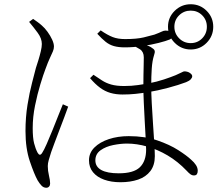

<svg xmlns="http://www.w3.org/2000/svg" viewBox="-20 -828 1040 904"><path d="M771 -702Q771 -746 802.5 -777Q834 -808 878 -808Q922 -808 953 -777Q984 -746 984 -702Q984 -658 953 -626.5Q922 -595 878 -595Q834 -595 802.5 -626.5Q771 -658 771 -702ZM801 -702Q801 -670 823.5 -647.5Q846 -625 878 -625Q910 -625 932 -647.5Q954 -670 954 -702Q954 -734 932 -756Q910 -778 878 -778Q846 -778 823.5 -756Q801 -734 801 -702ZM454 -685Q486 -663 510.5 -653.5Q535 -644 569 -644Q624 -644 657 -652Q690 -660 707 -665Q731 -674 741 -679Q751 -684 759 -684Q776 -684 786 -679.5Q796 -675 796 -664Q796 -658 791.5 -652Q787 -646 779 -642Q762 -635 727 -626Q692 -617 650 -611Q608 -605 567 -605Q538 -605 516.5 -611Q495 -617 477 -631.5Q459 -646 438 -669ZM420 -476Q441 -462 460 -449.5Q479 -437 503.5 -430Q528 -423 565 -423Q599 -423 630 -427.5Q661 -432 678 -435Q719 -443 752 -454Q785 -465 807 -474Q828 -483 836 -487.5Q844 -492 848 -492Q854 -492 860.5 -490.5Q867 -489 872.5 -485.5Q878 -482 881.5 -478Q885 -474 885 -469Q885 -462 878 -454.5Q871 -447 856 -441Q822 -428 771.5 -414.5Q721 -401 677 -394Q646 -389 617.5 -386Q589 -383 557 -383Q526 -383 500 -390.5Q474 -398 451 -415Q428 -432 404 -460ZM606 -612 635 -625Q650 -622 661 -618.5Q672 -615 681 -611Q690 -607 699 -600Q707 -595 708.5 -588Q710 -581 705 -567Q697 -542 694.5 -505.5Q692 -469 692 -422Q692 -390 694.5 -342Q697 -294 700.5 -244Q704 -194 706.5 -153Q709 -112 709 -93Q709 -50 688 -22.5Q667 5 630.5 17.5Q594 30 547 30Q504 30 470.5 18Q437 6 418 -17Q399 -40 399 -73Q399 -108 424.5 -133.5Q450 -159 492.5 -173Q535 -187 586 -187Q662 -187 720.5 -167Q779 -147 819.5 -121Q860 -95 880 -76Q894 -64 902.5 -51Q911 -38 911 -24Q911 -14 907 -8Q903 -2 893 -2Q884 -2 876 -8Q868 -14 859 -24Q817 -68 769.5 -96Q722 -124 673 -138Q624 -152 578 -152Q548 -152 513 -145Q478 -138 453.5 -120.5Q429 -103 429 -73Q429 -43 457 -27.5Q485 -12 539 -12Q609 -12 638.5 -40.5Q668 -69 668 -124Q668 -139 666 -175Q664 -211 661.5 -256Q659 -301 657 -345.5Q655 -390 655 -423Q655 -449 655.5 -475Q656 -501 656.5 -523Q657 -545 657 -558Q657 -584 639 -596Q621 -608 606 -612ZM117 -725 136 -739Q146 -732 156.5 -724.5Q167 -717 177 -708Q191 -696 204 -678Q217 -660 225.5 -641.5Q234 -623 234 -609Q234 -598 229 -586Q224 -574 215 -555Q206 -536 194 -503Q184 -477 170 -431Q156 -385 145 -331Q134 -277 134 -225Q134 -179 140.5 -153.5Q147 -128 157 -109Q162 -100 167.5 -99.5Q173 -99 179 -109Q187 -121 200 -150.5Q213 -180 227.5 -216Q242 -252 255 -285Q268 -318 276 -337L301 -326Q294 -306 282.5 -275.5Q271 -245 258.5 -212.5Q246 -180 236 -153Q226 -126 221 -112Q214 -90 209.5 -74.5Q205 -59 205 -46Q205 -24 210.5 -1.5Q216 21 216 36Q216 45 211 50.5Q206 56 198 56Q185 56 175.5 46Q166 36 157 21Q141 -8 120.5 -68.5Q100 -129 100 -211Q100 -276 109.5 -334.5Q119 -393 131 -438.5Q143 -484 149 -508Q154 -523 160.5 -544Q167 -565 172 -586Q177 -607 177 -621Q177 -647 157.5 -673.5Q138 -700 117 -725Z"/></svg>

Font: Early Summer Mincho VF
Style: Regular
Weight: 250
Designer: GuiWonder
Version: Version 1.002